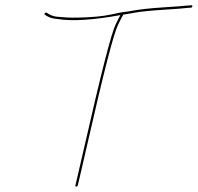

<svg xmlns="http://www.w3.org/2000/svg" viewBox="-20 -673 746 725"><path d="M149.2 -623C147.1 -620.3 147.3 -618.3 149.7 -617L157.9 -612C168 -605.9 181.4 -602.2 198.2 -601C253.2 -592.3 332 -597.3 434.6 -616C431.8 -611.3 429.2 -606.3 426.7 -601C424.2 -595.7 421 -589.3 417.2 -582C400.4 -547.9 361.2 -394.9 299.5 -123C288.4 -74.3 279.9 -37.3 273.9 -12L264.7 27C263.6 29.7 264.6 31.2 267.5 31.5C270.5 31.8 272.5 30.3 273.7 27L282.7 -11C288.8 -36.3 297.3 -73.7 308.5 -123C370.1 -394.6 409.2 -546.7 425.8 -579.5C429.7 -587.2 433.2 -594.3 436.4 -601C439.7 -607.7 442.8 -613.3 445.9 -618C452.7 -618.7 467 -621.1 489 -625.2C511 -629.4 552.6 -633.4 613.9 -637.3C648.3 -639.4 672.2 -641.3 685.8 -643L701 -644C704.4 -644.7 706.2 -646.5 706.4 -649.5C706.5 -652.5 704.9 -653.7 701.4 -653L686.3 -652C675.1 -650.5 644.4 -648.2 594.2 -645C546.5 -642 507.5 -637.6 477.1 -632C462.7 -629.3 453.5 -628 449.5 -628C445.5 -628 428.5 -624.7 398.6 -618.1C368.7 -611.5 327 -607.6 273.6 -606.5C257.8 -606.2 243.9 -606.3 231.6 -607C219.4 -607.7 206.9 -608.7 194 -610C181.1 -611.4 168.5 -616.3 156 -625C153.5 -626.3 151.3 -625.7 149.2 -623Z"/></svg>

Font: Proton
Style: LitIt
Weight: 500
Version: Version 1.017